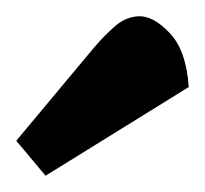

<svg xmlns="http://www.w3.org/2000/svg" viewBox="-20 -751 252 236"><path d="M36 -535 0 -578 96 -693Q108 -707 121 -718.5Q134 -730 150 -731Q168 -732 188.5 -710.5Q209 -689 212 -644Z"/></svg>

Font: Faustina Light
Style: Bold
Weight: 700
Version: Version 1.200